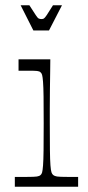

<svg xmlns="http://www.w3.org/2000/svg" viewBox="-20 -705 333 725"><path d="M36 0V-37Q50 -37 62 -37Q74 -37 82 -37Q110 -37 119.5 -38.5Q129 -40 133 -44Q137 -47 139 -54Q141 -61 142.5 -80Q144 -99 144.5 -137Q145 -175 145 -239Q145 -303 144.5 -340Q144 -377 142.5 -396Q141 -415 139 -422Q137 -429 133 -432Q129 -436 120 -437Q111 -438 87 -438Q79 -438 70 -438Q61 -438 50 -438V-481H170Q170 -468 169.5 -436Q169 -404 168.5 -365.5Q168 -327 168 -293.5Q168 -260 168 -242Q168 -177 168.5 -138.5Q169 -100 170.5 -80.5Q172 -61 174.5 -54Q177 -47 181 -44Q186 -40 195.5 -38.5Q205 -37 234 -37Q242 -37 252 -37Q262 -37 275 -37V0ZM106 -590 58 -685H91Q108 -659 115 -648Q122 -637 126.5 -635Q131 -633 136 -633Q142 -633 145.5 -635Q149 -637 156.5 -648Q164 -659 180 -685H214L165 -590Z"/></svg>

Font: Ojuju Light
Style: Regular
Weight: 300
Designer: Chisaokwu Joboson, Mirko Velimirovic
Foundry: Udi Foundry
Version: Version 1.000